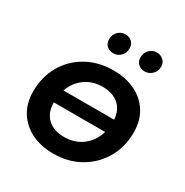

<svg xmlns="http://www.w3.org/2000/svg" viewBox="-170 -879 992 1027"><g transform="rotate(30 326.0 -366.0)"><path d="M297 7Q218 7 160 -22.5Q102 -52 70 -104.5Q38 -157 38 -228Q38 -318 78.5 -388.5Q119 -459 191 -499.5Q263 -540 355 -540Q433 -540 491.5 -511Q550 -482 582 -429.5Q614 -377 614 -306Q614 -216 573 -145.5Q532 -75 460.5 -34Q389 7 297 7ZM304 -99Q368 -99 415 -135Q462 -171 480 -232H163Q163 -170 200 -134.5Q237 -99 304 -99ZM176 -313H489Q485 -370 448.5 -402.5Q412 -435 347 -435Q287 -435 241 -402Q195 -369 176 -313ZM500 -618Q476 -618 460 -633Q444 -648 444 -672Q444 -702 463 -720.5Q482 -739 508 -739Q531 -739 548 -724Q565 -709 565 -684Q565 -655 545.5 -636.5Q526 -618 500 -618ZM307 -618Q282 -618 266 -633Q250 -648 250 -672Q250 -702 269 -720.5Q288 -739 313 -739Q338 -739 354 -724Q370 -709 370 -684Q370 -655 351 -636.5Q332 -618 307 -618Z"/></g></svg>

Font: Montserrat SemiBold
Style: Italic
Weight: 600
Italic angle: -11.3°
Designer: Julieta Ulanovsky
Foundry: Julieta Ulanovsky
Version: Version 9.000; ttfautohint (v1.8.4.7-5d5b)